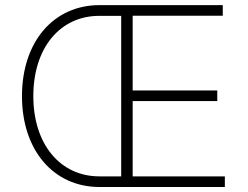

<svg xmlns="http://www.w3.org/2000/svg" viewBox="-20 -748 990 768"><path d="M377.9 0H879.4V-42.5H510.7V-343.8H849.1V-386.2H510.7V-685.1H871.1V-727.5H377.9C194.3 -727.5 67.9 -581.1 67.9 -363.3C67.9 -147.5 193.8 0 377.9 0ZM113.3 -363.3C113.3 -557.6 221.2 -685.1 377.9 -684.6H464.8V-42.5H377.9C219.7 -42.5 113.3 -172.4 113.3 -363.3Z"/></svg>

Font: Raveo ExtraLight
Style: Regular
Weight: 200
Designer: Jakub Foglar, Rasmus Andersson (Inter)
Foundry: Jakubfoglar.com
Version: Version 1.100;Glyphs 3.2.3 (3260)